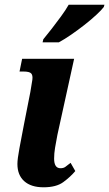

<svg xmlns="http://www.w3.org/2000/svg" viewBox="-20 -786 464 816"><path d="M165 10Q112 10 83 -16Q54 -42 54 -89Q54 -110 62.5 -155.5Q71 -201 82 -258L109 -395Q115 -428 117.5 -447Q120 -466 112.5 -474Q105 -482 80 -482H63L74 -536H295L224 -213Q218 -182 214 -158Q210 -134 210 -112Q210 -71 237 -71Q250 -71 258 -77Q266 -83 280 -94L300 -59Q279 -34 249 -12Q219 10 165 10ZM161 -606 164 -619Q180 -638 200 -664Q220 -690 239.5 -716.5Q259 -743 272 -766H424L421 -756Q411 -743 389.5 -723Q368 -703 340 -681Q312 -659 283 -639Q254 -619 230 -606Z"/></svg>

Font: Noto Serif ExtraCondensed ExtraBold
Style: Italic
Weight: 800
Width: 2
Italic angle: -12°
Designer: Monotype Design Team
Foundry: Monotype Imaging Inc.
Version: Version 2.013